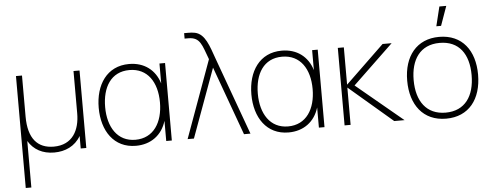

<svg xmlns="http://www.w3.org/2000/svg" viewBox="-59 -929 3425 1333"><g transform="rotate(-5 1653.5 -262.5)"><path d="M70 240H109V-84C146 -22 208 12 289 12C365 12 434 -18 474 -87V0H513V-540H471V-245C471 -129 421 -29 289 -29C177 -29 112 -100 112 -254V-540H70Z M858 15C962.5 15 1040.5 -42.5 1070 -140.5V0H1109V-540H1070V-401C1040.5 -497.5 964 -555 859 -555C704 -555 623 -430 623 -270C623 -109 705 15 858 15ZM858 -27C733 -27 668 -132 668 -271C668 -409 729 -513 858 -513C984 -513 1050 -412 1050 -271C1050 -132 985 -27 858 -27Z M1219 0H1263L1438 -479L1612 0H1657L1461 -540C1429 -629 1405 -716 1334 -731C1321 -734 1303 -735 1289 -735H1259V-697H1284C1368 -697 1376 -643 1415 -540Z M1922 15C2026.5 15 2104.5 -42.5 2134 -140.5V0H2173V-540H2134V-401C2104.5 -497.5 2028 -555 1923 -555C1768 -555 1687 -430 1687 -270C1687 -109 1769 15 1922 15ZM1922 -27C1797 -27 1732 -132 1732 -271C1732 -409 1793 -513 1922 -513C2048 -513 2114 -412 2114 -271C2114 -132 2049 -27 1922 -27Z M2313 0H2355V-260L2659 0H2731L2406 -270L2688 -540H2625L2355 -280V-540H2313Z M3040.5 -765 3007.5 -630H3040.5L3088.5 -765ZM3020 15C3179 15 3267 -100 3267 -271C3267 -438 3181 -555 3020 -555C2863 -555 2773 -441 2773 -271C2773 -103 2860 15 3020 15ZM3020 -27C2887 -27 2818 -124 2818 -271C2818 -413 2883 -513 3020 -513C3155 -513 3222 -418 3222 -271C3222 -126 3156 -27 3020 -27Z"/></g></svg>

Font: Hauora ExtraLight
Style: Regular
Weight: 200
Designer: Mikhail Sharanda
Foundry: WCYS & Co.
Version: Version 1.010